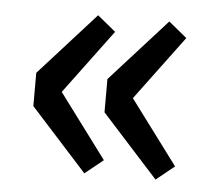

<svg xmlns="http://www.w3.org/2000/svg" viewBox="-38 -497 541 475"><g transform="rotate(5 232.5 -259.5)"><path d="M187.5 -63.5 47.4 -218.3V-300.8L187.5 -456.1L232.9 -418.9L114.3 -259.3L232.9 -100.1ZM364.3 -63.5 224.1 -218.3V-300.8L364.3 -456.1L409.7 -418.9L291 -259.3L409.7 -100.1Z"/></g></svg>

Font: Akatab
Style: Bold
Weight: 700
Designer: SIL Global
Foundry: SIL Global
Version: Version 4.100